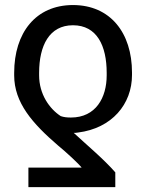

<svg xmlns="http://www.w3.org/2000/svg" viewBox="-20 -573 589 776"><path d="M446 183.2V123.6C400.2 71 333.8 15.6 278.1 -35.9C285.2 -35.9 285.5 -35.9 295.1 -37.3C432.2 -54.3 513.5 -152 513.5 -269.9V-279.8C513.5 -441.1 425.1 -552.6 274.9 -552.6C124.3 -552.6 37.3 -440.3 37.3 -278.4V-268.5C37.3 -158 110.8 -74.2 215.2 15.6C247.2 41.5 298.3 89.1 310 104.4H94.8V183.2ZM138.1 -268.5V-278.4C138.1 -388.8 179.3 -470.9 274.9 -470.9C371.8 -470.9 411.2 -388.1 411.2 -278.4V-268.5C411.2 -178.3 367.2 -98 266.7 -98C250.4 -98 237.9 -99.4 225.5 -103.7C180 -133.2 138.1 -192.1 138.1 -268.5Z"/></svg>

Font: Margiela Sans Text
Style: Regular
Weight: 400
Designer: Stefan Endress, Andreas Faust
Version: Version 1.100;FEAKit 1.0